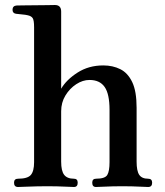

<svg xmlns="http://www.w3.org/2000/svg" viewBox="-20 -746 657 766"><path d="M52 0Q36 0 36 -17Q36 -33 52 -33Q90 -33 103 -48Q116 -63 116 -99V-637Q116 -665 110.5 -673.5Q105 -682 91 -685Q84 -687 67.5 -688.5Q51 -690 44 -691Q30 -693 30 -707Q30 -722 45 -724Q48 -724 70 -724.5Q92 -725 119.5 -725Q147 -725 170 -725.5Q193 -726 199 -726Q224 -726 224 -700V-392Q245 -428 289.5 -456.5Q334 -485 392 -485Q430 -485 460 -470Q490 -455 507.5 -418.5Q525 -382 525 -316V-101Q525 -64 535.5 -48.5Q546 -33 571 -33Q587 -33 587 -17Q587 0 571 0Q564 0 546 -1Q528 -2 507 -2.5Q486 -3 468 -3Q451 -3 429 -2.5Q407 -2 389 -1Q371 0 363 0Q348 0 348 -17Q348 -33 363 -33Q399 -33 408 -48Q417 -63 417 -99V-308Q417 -371 397.5 -399Q378 -427 337 -427Q310 -427 284 -410Q258 -393 241 -365Q224 -337 224 -302V-101Q224 -64 236 -48.5Q248 -33 275 -33Q290 -33 290 -17Q290 0 275 0Q268 0 249 -1Q230 -2 208.5 -2.5Q187 -3 169 -3Q152 -3 127 -2.5Q102 -2 80.5 -1Q59 0 52 0Z"/></svg>

Font: Zen Antique
Style: Regular
Weight: 400
Designer: Yoshimichi Ohira
Foundry: Positype
Version: Version 1.001